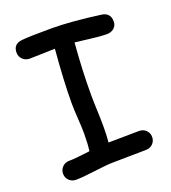

<svg xmlns="http://www.w3.org/2000/svg" viewBox="-131 -813 807 905"><g transform="rotate(-20 273.0 -360.0)"><path d="M467.3 -600.1Q436 -600.1 388.7 -606.4L310.1 -615.7Q298.8 -481 298.8 -357.9Q298.8 -325.2 300.8 -277.3Q302.7 -229.5 302.7 -197.3Q302.7 -153.3 299.3 -117.7L453.1 -119.6Q473.6 -119.6 487.5 -106Q501.5 -92.3 501.5 -72.3Q501.5 -51.8 487.5 -38.1Q473.6 -24.4 453.1 -24.4Q425.8 -24.4 371.1 -23.2Q316.4 -22 289.1 -22Q256.8 -22 192.6 -13.4Q128.4 -4.9 95.7 -4.9Q75.2 -4.9 61.3 -18.6Q47.4 -32.2 47.4 -52.2Q47.4 -72.3 61.3 -86.2Q75.2 -100.1 95.7 -100.1Q127.4 -100.1 200.7 -109.9Q205.6 -147.5 205.6 -195.8Q205.6 -227.5 202.4 -273.9Q199.2 -320.3 199.2 -351.6Q199.2 -459 212.9 -619.6L149.4 -617.7L85.9 -616.2Q64.9 -616.2 50.8 -629.9Q36.6 -643.6 36.6 -664.1Q36.6 -707.5 82.5 -711.4Q122.1 -715.3 230.5 -715.3Q327.6 -715.3 474.1 -695.3Q517.6 -689.5 517.6 -645.5Q517.6 -624 501 -610.8Q486.3 -600.1 467.3 -600.1Z"/></g></svg>

Font: Candra Sangkala
Style: Regular
Weight: 400
Designer: R.S. Wihananto
Foundry: R.S. Wihananto
Version: Version 2.0.1